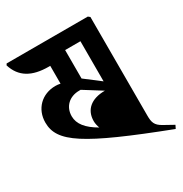

<svg xmlns="http://www.w3.org/2000/svg" viewBox="-160 -776 880 924"><g transform="rotate(-30 280.5 -314.0)"><path d="M552 26 561 8 507 -22C471 -42 466 -61 466 -99V-646L456 -654H5L0 -646C23 -572 80 -539 173 -539H181V-440C172 -442 163 -443 154 -443C78 -443 24 -389 24 -314C24 -205 125 -138 552 26ZM149 -277C149 -330 187 -366 242 -366H250L349 -304C271 -304 229 -265 229 -204C229 -191 232 -178 237 -164C178 -198 149 -234 149 -277ZM281 -411V-569H366V-346Z"/></g></svg>

Font: Nithya Ranjana DU
Style: Regular
Weight: 400
Designer: Designed by Tathagata Biswas and Noopur Datye with help from Ananda Maharjan, Callijatra
Foundry: Ek Type
Version: Version 1.000;Glyphs 3.2.3 (3260)